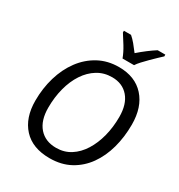

<svg xmlns="http://www.w3.org/2000/svg" viewBox="-218 -1088 1156 1241"><g transform="rotate(30 360.5 -467.0)"><path d="M337 10Q209 10 140.5 -64.5Q72 -139 72 -267Q72 -359 96.5 -442Q121 -525 168 -588.5Q215 -652 282 -688.5Q349 -725 433 -725Q554 -725 622 -649.5Q690 -574 690 -444Q690 -351 667.5 -269Q645 -187 600.5 -124.5Q556 -62 490 -26Q424 10 337 10ZM340 -69Q400 -69 447 -99Q494 -129 527 -181.5Q560 -234 577.5 -302Q595 -370 595 -446Q595 -541 550 -593.5Q505 -646 427 -646Q367 -646 319 -616.5Q271 -587 237 -535.5Q203 -484 185 -415.5Q167 -347 167 -269Q167 -174 213 -121.5Q259 -69 340 -69ZM342 -944H395Q414 -928 434 -904Q454 -880 474 -853Q505 -880 536 -903.5Q567 -927 594 -944H651V-931Q639 -920 619.5 -901.5Q600 -883 579 -862Q558 -841 539 -820.5Q520 -800 510 -784H424Q410 -822 385.5 -862Q361 -902 342 -931Z"/></g></svg>

Font: BC Sans
Style: Italic
Weight: 400
Italic angle: -12°
Designer: Monotype Design Team
Designer: Province of B.C.
Foundry: Monotype Imaging Inc.
Version: Version 2.000;GOOG;noto-source:20170915:90ef993387c0